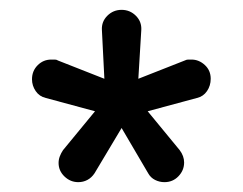

<svg xmlns="http://www.w3.org/2000/svg" viewBox="-20 -752 493 390"><path d="M139 -382Q123 -382 111 -393.5Q99 -405 99 -421Q99 -428 101.5 -434.5Q104 -441 108 -447L173 -526L73 -553Q60 -556 52.5 -567Q45 -578 45 -591Q45 -608 56.5 -619.5Q68 -631 84 -631Q88 -631 91.5 -631Q95 -631 98 -629L192 -592L187 -691Q186 -708 198 -720Q210 -732 227 -732Q244 -732 256 -720Q268 -708 267 -691L261 -592L355 -629Q359 -631 362 -631Q365 -631 369 -631Q384 -631 396 -620Q408 -609 408 -592Q408 -578 400.5 -567Q393 -556 380 -553L280 -526L345 -447Q354 -435 354 -422Q354 -406 342.5 -394Q331 -382 314 -382Q304 -382 295 -386.5Q286 -391 281 -400L227 -492L172 -400Q166 -391 157.5 -386.5Q149 -382 139 -382Z"/></svg>

Font: National Park
Style: Regular
Weight: 400
Designer: Andrea Herstowski, Ben Hoepner
Version: Version 1.009